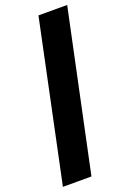

<svg xmlns="http://www.w3.org/2000/svg" viewBox="-180 -793 665 980"><g transform="rotate(-20 152.0 -303.5)"><path d="M-17 129 165 -736H321L138 129Z"/></g></svg>

Font: Wix Madefor Text ExtraBold
Style: Italic
Weight: 800
Italic angle: -12°
Designer: Dalton Maag Ltd
Foundry: Dalton Maag Ltd
Version: Version 3.100